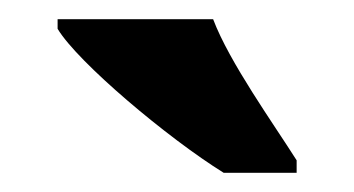

<svg xmlns="http://www.w3.org/2000/svg" viewBox="-20 -786 369 200"><path d="M213 -606H289V-619C265 -657 219 -721 202 -766H40V-756C61 -721 155 -642 213 -606Z"/></svg>

Font: Noto Serif Georgian ExtraCondensed Black
Style: Regular
Weight: 900
Width: 2
Designer: Monotype Design Team, Akaki Razmadze
Foundry: Google LLC
Version: Version 2.003